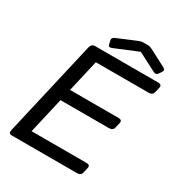

<svg xmlns="http://www.w3.org/2000/svg" viewBox="-198 -995 1056 1129"><g transform="rotate(30 330.0 -430.0)"><path d="M270.5 -775.9Q266.6 -791.5 289.1 -800.8L410.2 -851.6Q431.2 -860.4 443.4 -860.4H477.5Q489.7 -860.4 506.8 -851.6L621.1 -792Q638.2 -782.7 627.9 -767.1L614.3 -747.1Q604 -731.4 585.4 -740.7L460 -805.2H459L303.2 -740.7Q281.2 -731.4 277.3 -747.1ZM48.8 0Q24.4 0 30.8 -26.9L179.7 -673.3Q186 -700.2 210.4 -700.2H637.7Q664.6 -700.2 659.7 -678.2L651.4 -642.1Q646 -620.1 619.1 -620.1H261.2L211.4 -403.3H540Q566.9 -403.3 561.5 -381.3L553.2 -345.2Q548.3 -323.2 521.5 -323.2H192.9L136.7 -80.1H509.3Q536.1 -80.1 530.8 -58.1L522.5 -22Q517.6 0 490.7 0Z"/></g></svg>

Font: Istok Web
Style: BoldItalic
Weight: 700
Italic angle: -13°
Designer: Andrey V. Panov
Foundry: Andrey V. Panov
Version: Version 1.0.2g